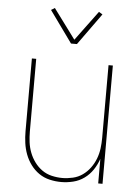

<svg xmlns="http://www.w3.org/2000/svg" viewBox="-54 -791 607 841"><g transform="rotate(5 250.0 -370.5)"><path d="M247 8Q221 8 195.5 2Q170 -4 149 -18.5Q128 -33 112.5 -54Q97 -75 88 -99Q79 -123 75.5 -148.5Q72 -174 72 -200V-520H91V-200Q91 -177 94 -153.5Q97 -130 105.5 -108Q114 -86 128 -67Q142 -48 161 -34.5Q180 -21 203.5 -15.5Q227 -10 250 -10Q273 -10 296.5 -15.5Q320 -21 339 -34.5Q358 -48 372 -67Q386 -86 394.5 -108Q403 -130 406 -153.5Q409 -177 409 -200V-520H428V0H409V-108Q400 -82 385 -59.5Q370 -37 348 -21Q326 -5 299.5 1.5Q273 8 247 8ZM237 -600 137 -739 153 -749 250 -618 347 -749 363 -739 263 -600Z"/></g></svg>

Font: Iosevka SS18 Thin
Style: Regular
Weight: 100
Monospace: yes
Designer: Belleve Invis
Foundry: Belleve Invis
Version: Version 25.1.1; ttfautohint (v1.8.4)